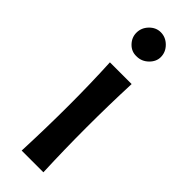

<svg xmlns="http://www.w3.org/2000/svg" viewBox="-200 -581 600 600"><g transform="rotate(45 100.0 -280.5)"><path d="M157 -510Q157 -490 140.5 -474Q124 -458 102 -458Q80 -457 64.5 -473Q49 -489 49 -510Q49 -532 65 -548.5Q81 -565 102 -565Q124 -565 140.5 -548.5Q157 -532 157 -510ZM152 4H56Q65 -208 56 -386H152Q144 -190 152 4Z"/></g></svg>

Font: GFS Neohellenic Rg
Style: Bold
Weight: 700
Designer: Designed by Takis Katsoulidis and George D. Matthiopoulos.
Foundry: Designed by Takis Katsoulidis and George D. Matthiopoulos.
Version: Version 1.0